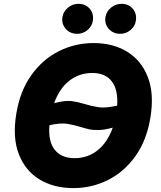

<svg xmlns="http://www.w3.org/2000/svg" viewBox="-20 -959 829 989"><path d="M754.6 -352.3Q735.1 -234.7 677 -153.9Q619 -73.2 535.9 -31.6Q452.8 9.9 357.6 9.9Q257.1 9.9 183.6 -34.8Q110.1 -79.5 76.9 -165.1Q43.7 -250.7 63.9 -372.9Q83.1 -490.4 141.2 -571.7Q199.2 -653.1 282.8 -695.1Q366.5 -737.2 462.4 -737.2Q562.5 -737.2 635.7 -692.1Q708.8 -647 741.8 -561.1Q774.9 -475.1 754.6 -352.3ZM364 -144.2Q431.8 -144.2 482.8 -184.8Q533.7 -225.5 560.7 -301.5Q519.5 -290.1 489.9 -289.2Q460.2 -288.4 437.5 -293.5Q414.8 -298.7 393.5 -305.4Q363.3 -315 327.9 -321Q292.6 -327.1 234.7 -313.9Q227.6 -229.4 262.4 -186.8Q297.2 -144.2 364 -144.2ZM583.5 -414.8Q588.8 -497.2 555.6 -540.1Q522.4 -583.1 455.6 -583.1Q387.8 -583.1 336.6 -542.8Q285.5 -502.5 258.9 -427.6Q317.1 -443.2 352.1 -437.9Q387.1 -432.5 418.3 -422.6Q449.2 -413 485.8 -407Q522.4 -400.9 583.5 -414.8ZM377.8 -784.8Q340.9 -784.8 318.4 -810.7Q295.8 -836.6 301.8 -872.2Q306.8 -900.6 330.6 -919.9Q354.4 -939.3 384.2 -939.3Q421.2 -939.3 442.6 -913.5Q464.1 -887.8 458.1 -851.6Q454.2 -823.9 430.8 -804.3Q407.3 -784.8 377.8 -784.8ZM599.4 -784.8Q562.5 -784.8 540 -810.7Q517.4 -836.6 523.4 -872.2Q528.4 -900.6 552.2 -919.9Q576 -939.3 605.8 -939.3Q642.8 -939.3 664.2 -913.5Q685.7 -887.8 679.7 -851.6Q675.8 -823.9 652.3 -804.3Q628.9 -784.8 599.4 -784.8Z"/></svg>

Font: Inter UI Extra Bold
Style: Italic
Weight: 800
Italic angle: 9.39999°
Designer: Rasmus Andersson
Foundry: rsms
Version: 3.2;8d6f07862